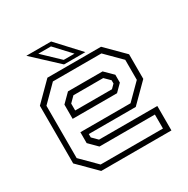

<svg xmlns="http://www.w3.org/2000/svg" viewBox="-157 -826 941 963"><g transform="rotate(-30 313.0 -344.0)"><path d="M468.5 -540 571.5 -437V-294.5L468.5 -191.5H196.5V-172L227 -141.5H564.5V0H158L55 -103V-437L158 -540ZM413.5 -429 460.5 -382.5V-337L421.5 -298H164.5V-380.5L213 -429ZM453.5 -510H172.5L83.5 -420.5V-117.5L171.5 -29.5H532.5V-110.5H211.5L164.5 -157.5V-220.5H455L541 -306.5V-422.5ZM399.5 -398.5H227L196.5 -368V-328H409.5L430.5 -349V-368ZM387 -556H263.5L121.5 -688H265ZM336 -576.5 252 -667H178.5L273.5 -576.5Z"/></g></svg>

Font: Tourney Light
Style: Regular
Weight: 300
Version: Version 1.015